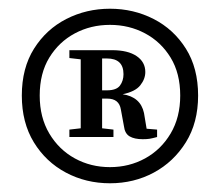

<svg xmlns="http://www.w3.org/2000/svg" viewBox="-20 -733 504 440"><path d="M71 -514Q71 -464 93 -427Q115 -390 151.5 -370Q188 -350 232 -350Q276 -350 312.5 -370Q349 -390 371 -427Q393 -464 393 -514Q393 -565 371 -601Q349 -637 312.5 -656.5Q276 -676 232 -676Q188 -676 151.5 -656.5Q115 -637 93 -601Q71 -565 71 -514ZM30 -514Q30 -577 58 -621.5Q86 -666 132 -689.5Q178 -713 232 -713Q286 -713 332 -689.5Q378 -666 406 -621.5Q434 -577 434 -514Q434 -452 406 -407Q378 -362 332.5 -337.5Q287 -313 232 -313Q177 -313 131 -337.5Q85 -362 57.5 -407Q30 -452 30 -514ZM340 -436V-419Q329 -416 323 -415Q317 -414 307 -414Q288 -414 277 -420.5Q266 -427 264 -444L257 -482Q253 -507 226 -507H214V-439L240 -436V-419H139V-436L165 -439V-597L139 -600V-618H237Q273 -618 293 -604.5Q313 -591 313 -568Q313 -552 301.5 -537.5Q290 -523 261 -517Q302 -511 310 -474L316 -438ZM225 -599H214V-526H225Q247 -526 255 -537Q263 -548 263 -563Q263 -599 225 -599Z"/></svg>

Font: Source Serif Pro SemiBold
Style: Regular
Weight: 600
Designer: Frank Grießhammer
Foundry: Adobe Systems Incorporated
Version: Version 3.001;hotconv 1.0.111;makeotfexe 2.5.65597